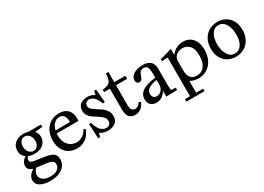

<svg xmlns="http://www.w3.org/2000/svg" viewBox="-10 -1542 3597 2613"><g transform="rotate(-30 1788.0 -235.0)"><path d="M257 -258Q295 -258 319 -289Q343 -320 343 -367Q343 -422 313 -456Q283 -490 243 -490Q205 -490 180.5 -458.5Q156 -427 156 -380Q156 -325 186 -291.5Q216 -258 257 -258ZM159 -240Q128 -214 128 -185Q128 -164 143.5 -152.5Q159 -141 188 -137L344 -114Q430 -102 471 -73.5Q512 -45 512 19Q512 75 481 118Q450 161 391 185.5Q332 210 251 210Q154 210 96 176.5Q38 143 38 83Q38 39 68 1.5Q98 -36 148 -59L180 -54Q126 -2 126 51Q126 97 166.5 127.5Q207 158 281 158Q356 158 394 127.5Q432 97 432 54Q432 22 409.5 3.5Q387 -15 339 -22L155 -46Q106 -52 77.5 -75Q49 -98 49 -139Q49 -172 69.5 -202.5Q90 -233 136 -259ZM250 -530Q289 -530 322 -520H520V-482L403 -472L402 -470Q437 -433 437 -376Q437 -330 413.5 -293.5Q390 -257 347.5 -237Q305 -217 251 -217Q202 -217 159 -233.5Q116 -250 89 -284.5Q62 -319 62 -370Q62 -417 85.5 -453.5Q109 -490 152 -510Q195 -530 250 -530Z M822 -66Q874 -66 917.5 -94.5Q961 -123 989 -175H991L1017 -161Q982 -71 920.5 -30.5Q859 10 785 10Q722 10 668.5 -18Q615 -46 582 -104.5Q549 -163 549 -249Q549 -335 583 -399Q617 -463 675.5 -496.5Q734 -530 807 -530Q895 -530 941.5 -481.5Q988 -433 988 -349Q988 -327 985 -309L983 -307H641L647 -351H892L876 -339Q884 -405 859.5 -444.5Q835 -484 786 -484Q747 -484 714.5 -459Q682 -434 662.5 -387.5Q643 -341 643 -279Q643 -208 668.5 -160Q694 -112 735 -89Q776 -66 822 -66Z M1121 -201Q1148 -104 1187.5 -69Q1227 -34 1268 -34Q1300 -34 1320.5 -51.5Q1341 -69 1341 -103Q1341 -132 1326 -154Q1311 -176 1290 -192.5Q1269 -209 1230 -233Q1187 -259 1161 -279.5Q1135 -300 1117 -330Q1099 -360 1099 -400Q1099 -465 1143 -497.5Q1187 -530 1248 -530Q1296 -530 1334.5 -512Q1373 -494 1400 -467L1361 -483L1377 -556L1407 -554L1426 -351L1394 -345Q1363 -427 1328.5 -457.5Q1294 -488 1257 -488Q1225 -488 1206.5 -471Q1188 -454 1188 -426Q1188 -393 1212.5 -370.5Q1237 -348 1289 -315Q1334 -288 1363 -265Q1392 -242 1412.5 -208Q1433 -174 1433 -128Q1433 -55 1385.5 -22.5Q1338 10 1273 10Q1225 10 1183.5 -7Q1142 -24 1114 -51L1158 -71L1131 34L1101 30L1089 -195Z M1484 -510 1501 -511Q1551 -516 1578 -532.5Q1605 -549 1617 -583Q1629 -617 1634 -680H1672V-520H1846V-472H1672V-157Q1672 -107 1690.5 -84.5Q1709 -62 1740 -62Q1789 -62 1824 -118H1826L1852 -104Q1828 -45 1788 -17.5Q1748 10 1699 10Q1641 10 1608.5 -27Q1576 -64 1576 -143V-472H1486Z M1956 -215Q2023 -277 2200 -296L2186 -258Q2097 -245 2054.5 -215Q2012 -185 2012 -137Q2012 -103 2031.5 -83.5Q2051 -64 2081 -64Q2108 -64 2132 -79Q2156 -94 2171 -121.5Q2186 -149 2186 -184V-86H2184Q2165 -44 2124 -17Q2083 10 2032 10Q1979 10 1945.5 -21Q1912 -52 1912 -110Q1912 -174 1956 -215ZM2120 -530Q2193 -530 2237.5 -494.5Q2282 -459 2282 -375V-120Q2282 -70 2288 -42L2360 -36V0L2188 4L2186 -86V-359Q2186 -421 2171 -454.5Q2156 -488 2111 -488Q2086 -488 2070.5 -477.5Q2055 -467 2047 -452Q2039 -437 2029 -411Q2022 -390 2016 -377.5Q2010 -365 1999 -356.5Q1988 -348 1971 -348Q1949 -348 1935.5 -362Q1922 -376 1922 -403Q1922 -442 1949.5 -470.5Q1977 -499 2022.5 -514.5Q2068 -530 2120 -530Z M2561 -526 2565 -524V160L2675 162V200H2389V162L2469 160V-445L2467 -447L2379 -442L2373 -472ZM2515 -67 2565 -187Q2565 -111 2598.5 -72.5Q2632 -34 2692 -34Q2769 -34 2813 -92Q2857 -150 2857 -253Q2857 -366 2810.5 -412Q2764 -458 2705 -458Q2670 -458 2637.5 -443Q2605 -428 2585 -400.5Q2565 -373 2565 -338V-434H2567Q2594 -476 2645.5 -503Q2697 -530 2756 -530Q2808 -530 2853.5 -506Q2899 -482 2928 -428.5Q2957 -375 2957 -291Q2957 -200 2923 -132Q2889 -64 2829 -27Q2769 10 2694 10Q2635 10 2589.5 -11.5Q2544 -33 2515 -67Z M3297 -530Q3363 -530 3418.5 -499.5Q3474 -469 3507 -409.5Q3540 -350 3540 -266Q3540 -184 3507 -121Q3474 -58 3415 -24Q3356 10 3280 10Q3214 10 3158.5 -20.5Q3103 -51 3070 -110.5Q3037 -170 3037 -254Q3037 -336 3070 -399Q3103 -462 3162 -496Q3221 -530 3297 -530ZM3292 -36Q3357 -36 3396 -93.5Q3435 -151 3435 -249Q3435 -348 3396 -416Q3357 -484 3285 -484Q3220 -484 3181 -426Q3142 -368 3142 -270Q3142 -171 3181 -103.5Q3220 -36 3292 -36Z"/></g></svg>

Font: Minipax
Style: Regular
Weight: 400
Designer: Raphaël Ronot
Foundry: Velvetyne Type Foundry
Version: Version 1.000